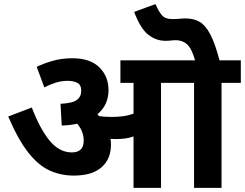

<svg xmlns="http://www.w3.org/2000/svg" viewBox="-20 -916 1194 936"><path d="M521 -211Q521 -141 475 -100.5Q429 -60 340 -60Q277 -60 222.5 -84.5Q168 -109 118.5 -171.5Q69 -234 20 -348L135 -392Q176 -285 223 -229Q270 -173 330 -173Q388 -173 388 -230Q388 -277 356 -313Q322 -305 281 -304L275 -410Q334 -413 355 -429Q376 -445 376 -474Q376 -503 356 -512.5Q336 -522 311 -522Q280 -522 251.5 -513Q223 -504 196 -490L159 -590Q188 -605 233.5 -618.5Q279 -632 333 -632Q419 -632 464 -588Q509 -544 509 -477Q509 -404 455 -359Q459 -354 463 -350Q476 -348 491 -347Q506 -346 525 -346Q555 -346 581 -349.5Q607 -353 631 -362V-512H567V-622H1154V-512H1060V0H926V-512H765V0H631V-251Q610 -243 587.5 -240.5Q565 -238 542 -238Q531 -238 519 -239Q521 -225 521 -211ZM933 -615Q915 -680 892 -700Q869 -720 838 -720Q825 -720 813.5 -718.5Q802 -717 787 -717Q741 -717 703 -746.5Q665 -776 634 -858L738 -896Q754 -859 770 -841Q786 -823 820 -823Q840 -823 854.5 -824.5Q869 -826 886 -826Q924 -826 952.5 -810Q981 -794 1005 -749Q1029 -704 1052 -615Z"/></svg>

Font: Noto Sans Devanagari UI
Style: Bold
Weight: 700
Designer: Jelle Bosma - Monotype Design Team
Foundry: Monotype Imaging Inc.
Version: Version 2.004; ttfautohint (v1.8.4.7-5d5b)